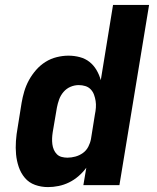

<svg xmlns="http://www.w3.org/2000/svg" viewBox="-20 -755 640 783"><path d="M176 8Q148 8 123 -1Q98 -10 81.5 -29.5Q65 -49 56.5 -74Q48 -99 45.5 -125.5Q43 -152 45 -180Q47 -208 52 -235L68 -335Q72 -359 79 -382.5Q86 -406 98 -428Q110 -450 127 -469.5Q144 -489 165.5 -502.5Q187 -516 211.5 -522Q236 -528 259 -528Q283 -528 305.5 -522Q328 -516 345 -502.5Q362 -489 373.5 -469.5Q385 -450 391 -428L441 -735H588L467 0H320L332 -71Q318 -52 300 -36.5Q282 -21 261.5 -11Q241 -1 219 3.5Q197 8 176 8ZM255 -112Q271 -112 287.5 -116.5Q304 -121 318 -131Q332 -141 340 -156.5Q348 -172 351 -188L367 -288Q370 -302 371 -316Q372 -330 370 -343Q368 -356 363.5 -368.5Q359 -381 350 -390.5Q341 -400 328 -404Q315 -408 301 -408Q284 -408 267.5 -401Q251 -394 239 -380Q227 -366 221 -349Q215 -332 212 -316L195 -216Q193 -203 192.5 -191Q192 -179 193.5 -167Q195 -155 199.5 -144.5Q204 -134 212 -126Q220 -118 231.5 -115Q243 -112 255 -112Z"/></svg>

Font: Iosevka SS04 Heavy Extended
Style: Italic
Weight: 900
Width: 7
Italic angle: -9°
Monospace: yes
Designer: Belleve Invis
Foundry: Belleve Invis
Version: Version 19.0.0; ttfautohint (v1.8.4)